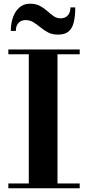

<svg xmlns="http://www.w3.org/2000/svg" viewBox="-20 -1017 476 1037"><path d="M25 0V-26H135.5V-724H25V-750H410.5V-724H290.5V-26H410.5V0ZM293.5 -830Q262 -830 239.5 -842Q217 -854 198.2 -869.5Q179.5 -885 160.5 -896.8Q141.5 -908.5 117.5 -908.5Q94.5 -908.5 80 -893.2Q65.5 -878 65.5 -850H38.5Q38.5 -892.5 51 -925.8Q63.5 -959 86.5 -978Q109.5 -997 141.5 -997Q174 -997 196 -985Q218 -973 235.2 -957.5Q252.5 -942 269.2 -930Q286 -918 307.5 -918Q332 -918 346.2 -933.8Q360.5 -949.5 360.5 -977H386.5Q386.5 -930 378.5 -897Q370.5 -864 350.5 -847Q330.5 -830 293.5 -830Z"/></svg>

Font: Bodoni Moda SC 9pt
Style: Bold
Weight: 700
Designer: Owen Earl
Foundry: indestructible type
Version: Version 2.005